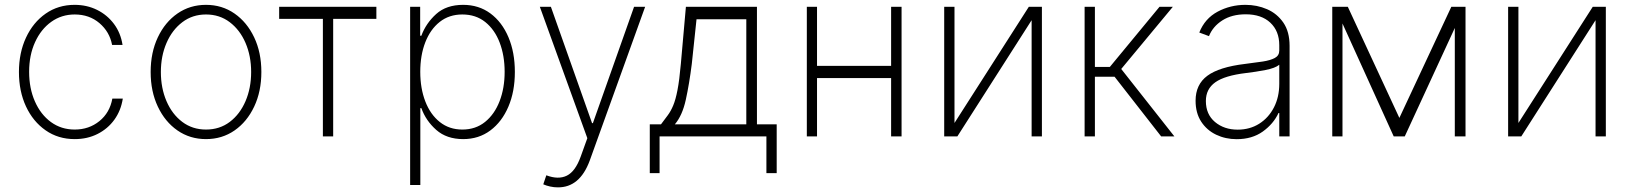

<svg xmlns="http://www.w3.org/2000/svg" viewBox="-20 -574 6868 808"><path d="M294.4 11.4Q224.8 11.4 171.9 -25.6Q119 -62.5 89.3 -126.2Q59.7 -190 59.7 -271Q59.7 -351.9 89.5 -415.8Q119.3 -479.8 172.2 -516.7Q225.1 -553.6 294 -553.6Q345.9 -553.6 388.7 -532.3Q431.5 -511 459.7 -473.2Q487.9 -435.4 495.7 -384.9H451.7Q441.4 -440 398.6 -476.6Q355.8 -513.1 294.4 -513.1Q239 -513.1 195.7 -482.1Q152.3 -451 127.5 -396.5Q102.6 -342 102.6 -271.7Q102.6 -202.4 126.8 -147.4Q150.9 -92.3 194.2 -60.5Q237.6 -28.8 294.4 -28.8Q354.4 -28.8 398.3 -64.3Q442.1 -99.8 452.8 -159.1H496.8Q489 -108.7 461.3 -70.3Q433.6 -32 390.6 -10.3Q347.7 11.4 294.4 11.4Z M846.9 11.4Q779.5 11.4 726.9 -25Q674.4 -61.4 644.2 -125.4Q614 -189.3 614 -271Q614 -353 644.2 -416.9Q674.4 -480.8 726.9 -517.2Q779.5 -553.6 846.9 -553.6Q914.4 -553.6 967 -517Q1019.5 -480.5 1049.7 -416.7Q1079.9 -353 1079.9 -271Q1079.9 -189.3 1049.7 -125.4Q1019.5 -61.4 967 -25Q914.4 11.4 846.9 11.4ZM846.9 -28.8Q904.5 -28.8 947.1 -61.1Q989.7 -93.4 1013.3 -148.4Q1036.9 -203.5 1036.9 -271Q1036.9 -338.4 1013.3 -393.3Q989.7 -448.2 946.9 -480.6Q904.1 -513.1 846.9 -513.1Q790.1 -513.1 747.3 -480.6Q704.5 -448.2 680.8 -393.3Q657 -338.4 657 -271Q657 -203.5 680.6 -148.4Q704.2 -93.4 747 -61.1Q789.8 -28.8 846.9 -28.8Z M1154.8 -494.7V-545.5H1563.9V-494.7H1382.1V0H1338.8V-494.7Z M1706 204.5V-545.5H1748.2V-423.7H1753.2Q1772.7 -476.2 1815.5 -514.9Q1858.3 -553.6 1929 -553.6Q1995 -553.6 2043.9 -517.4Q2092.7 -481.2 2119.7 -417.4Q2146.7 -353.7 2146.7 -271.3Q2146.7 -188.9 2119.5 -125.2Q2092.3 -61.4 2043.5 -25Q1994.7 11.4 1929.3 11.4Q1859.7 11.4 1815.9 -27.3Q1772 -66.1 1753.2 -119H1748.9V204.5ZM1748.6 -271.7Q1748.6 -202.1 1769.9 -147Q1791.2 -92 1831 -60.4Q1870.7 -28.8 1925.8 -28.8Q1981.5 -28.8 2021.3 -60.9Q2061.1 -93 2082.4 -148.1Q2103.7 -203.1 2103.7 -271.7Q2103.7 -340.2 2082.7 -394.9Q2061.8 -449.6 2022 -481.4Q1982.2 -513.1 1925.8 -513.1Q1870 -513.1 1830.4 -481.7Q1790.8 -450.3 1769.7 -395.8Q1748.6 -341.3 1748.6 -271.7Z M2327.4 214.5Q2311.1 214.5 2295.1 210.9Q2279.1 207.4 2266.3 201.7L2279.1 163.7Q2329.9 182.9 2365.6 165.1Q2401.3 147.4 2423.7 85.2L2451.7 7.5L2251.8 -545.5H2298.3L2471.6 -55.8H2475.1L2648.4 -545.5H2695L2461.6 102.3Q2419.7 215.2 2327.4 214.5Z M2714.5 154.5V-50.8H2761.7Q2777.3 -71.7 2790.1 -88.8Q2802.9 -105.8 2813 -130Q2823.2 -154.1 2831.1 -195.1Q2839.1 -236.2 2845.2 -305L2866.5 -545.5H3165.5V-50.8H3248.6V154.5H3205.3V0H2755.7V154.5ZM2820 -50.8H3120.7V-492.9H2911.2L2891.3 -305Q2880.7 -220.5 2866.1 -154.3Q2851.6 -88.1 2820 -50.8Z M3730.1 -296.9V-545.5H3774.1V0H3730.1V-245.4H3418.3V0H3375.4V-545.5H3418.3V-296.9Z M3996.8 -56.5 4309.7 -545.5H4364.7V0H4321.4V-489L4008.9 0H3953.5V-545.5H3996.8Z M4544.4 0V-545.5H4587.7V-292.3H4650.6L4859.7 -545.5H4915.8L4698.5 -283.7L4922.2 0H4866.5L4670.5 -251.1H4587.7V0Z M5184.3 11.7Q5137.4 11.7 5098 -7.1Q5058.6 -25.9 5035 -62.1Q5011.4 -98.4 5011.4 -150.2Q5011.4 -218.4 5060.9 -255.1Q5110.4 -291.9 5219.5 -305Q5261 -310 5293.7 -315Q5326.3 -320 5345 -330.1Q5363.6 -340.2 5363.6 -361.2V-383.9Q5363.6 -443.2 5326 -478.5Q5288.4 -513.8 5222.3 -513.8Q5164.1 -513.8 5123.9 -488.1Q5083.8 -462.4 5067.8 -421.9L5027 -437.1Q5050.4 -496.1 5104.2 -524.9Q5158 -553.6 5221.2 -553.6Q5269.9 -553.6 5312.1 -535.3Q5354.4 -517 5380.7 -478.9Q5407 -440.7 5407 -381V0H5363.6V-98.4H5360.4Q5339.1 -52.6 5294.2 -20.4Q5249.3 11.7 5184.3 11.7ZM5188.6 -28.4Q5239.7 -28.4 5279.3 -53.4Q5318.9 -78.5 5341.3 -122.2Q5363.6 -165.8 5363.6 -221.2V-301.5Q5346.6 -287.3 5305.2 -279.3Q5263.8 -271.3 5223.7 -266.7Q5134.2 -256 5094.5 -227.8Q5054.7 -199.6 5054.7 -148.8Q5054.7 -93 5093 -60.7Q5131.4 -28.4 5188.6 -28.4Z M5869 -77.8 6087.7 -545.5H6147.4V0H6102.3V-456.3L5891.7 0H5845.2L5629.6 -475.1V0H5586.6V-545.5H5652Z M6370 -56.5 6682.9 -545.5H6737.9V0H6694.6V-489L6382.1 0H6326.7V-545.5H6370Z"/></svg>

Font: Inter UI Extra Light
Style: Regular
Weight: 200
Designer: Rasmus Andersson
Foundry: rsms
Version: 3.2;8d6f07862